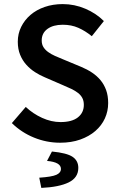

<svg xmlns="http://www.w3.org/2000/svg" viewBox="-20 -686 585 939"><path d="M274 12Q208 12 146.5 -13Q85 -38 38 -84L106 -163Q141 -130 186 -109.5Q231 -89 276 -89Q332 -89 361 -112Q390 -135 390 -173Q390 -193 382.5 -207Q375 -221 361.5 -231.5Q348 -242 329.5 -251Q311 -260 289 -269L199 -308Q175 -318 151.5 -333Q128 -348 109 -369Q90 -390 78.5 -418Q67 -446 67 -482Q67 -521 83.5 -554.5Q100 -588 129 -613Q158 -638 198.5 -652Q239 -666 287 -666Q344 -666 397 -643.5Q450 -621 488 -583L429 -509Q397 -535 363 -550Q329 -565 287 -565Q240 -565 212 -544.5Q184 -524 184 -488Q184 -469 192.5 -455.5Q201 -442 215.5 -431.5Q230 -421 249 -412.5Q268 -404 288 -396L377 -359Q406 -347 430 -331Q454 -315 471.5 -294Q489 -273 499 -245.5Q509 -218 509 -182Q509 -142 493 -107Q477 -72 446.5 -45.5Q416 -19 372.5 -3.5Q329 12 274 12ZM182 233 172 183Q233 179 255.5 169Q278 159 278 140Q278 107 210 101L234 55Q307 62 335 81Q363 100 363 135Q363 183 316 206Q269 229 182 233Z"/></svg>

Font: Giro Semibold
Style: Regular
Weight: 600
Designer: Paul D. Hunt
Foundry: Adobe Systems Incorporated
Version: Version 1.000;PS 1.0;hotconv 1.0.88;makeotf.lib2.5.647800